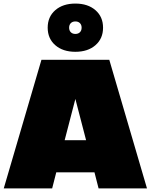

<svg xmlns="http://www.w3.org/2000/svg" viewBox="-20 -1055 844 1075"><path d="M592 -720 803 0H532L509 -90H295L272 0H1L212 -720ZM402 -501 342 -270H462ZM402 -765Q332 -765 289.5 -802Q247 -839 247 -900Q247 -961 289.5 -998Q332 -1035 402 -1035Q472 -1035 514.5 -998Q557 -961 557 -900Q557 -839 514.5 -802Q472 -765 402 -765ZM402 -935Q386 -935 376.5 -925.5Q367 -916 367 -900Q367 -884 376.5 -874.5Q386 -865 402 -865Q418 -865 427.5 -874.5Q437 -884 437 -900Q437 -916 427.5 -925.5Q418 -935 402 -935Z"/></svg>

Font: Metropolitano Black
Style: Regular
Weight: 900
Designer: Fonts by Alex Slobzheninov & Chris M. Simpson / Changes by Cristiano Sobral
Foundry: Fonts by Alex Slobzheninov & Chris M. Simpson / Changes by Cristiano Sobral
Version: Version 1.00;August 30, 2020;FontCreator 13.0.0.2681 64-bit